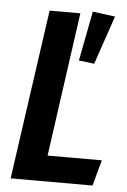

<svg xmlns="http://www.w3.org/2000/svg" viewBox="-51 -740 513 778"><g transform="rotate(5 205.0 -351.0)"><path d="M294.9 -702.1 386.2 -689.9 318.8 -492.2 255.9 -500ZM245.1 -690.9 163.1 -105H383.8L355 0H22L120.1 -690.9Z"/></g></svg>

Font: Fira Sans Compressed Medium
Style: Italic
Weight: 500
Width: 3
Italic angle: -8°
Designer: Carrois Corporate & Edenspiekermann AG
Foundry: Carrois Corporate GbR & Edenspiekermann AG
Version: Version 4.203;PS 004.203;hotconv 1.0.88;makeotf.lib2.5.64775